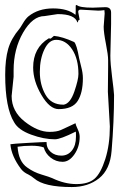

<svg xmlns="http://www.w3.org/2000/svg" viewBox="-20 -539 507 776"><path d="M429 -442 426 -314Q426 -282 433 -228Q440 -174 441 -155Q441 -49 431 71Q425 146 380.5 181.5Q336 217 270 217Q158 217 118 182Q106 172 94 166Q76 158 65 144Q26 92 22 44Q31 42 93 38.5Q155 35 168 35Q168 60 185 75Q202 90 228 90Q254 90 270.5 69.5Q287 49 287 14V3Q287 -6 286 -7Q224 24 202 24Q157 24 105.5 5Q54 -14 37 -45Q1 -103 1 -237Q1 -299 13 -341Q25 -383 58 -422Q61 -425 72.5 -444.5Q84 -464 95 -473Q135 -505 194.5 -505Q254 -505 285 -479Q286 -481 286 -496V-517L290 -519Q301 -508 355 -508L406 -510Q429 -510 429 -488ZM35 -229 27 -151Q27 -89 80 -47.5Q133 -6 180 -6Q209 -6 226 -13.5Q243 -21 259.5 -29Q276 -37 285 -41Q286 -34 294 -17Q302 0 302 14Q302 54 281 84.5Q260 115 233 115Q206 115 184.5 98Q163 81 157 57Q139 50 107.5 50Q76 50 51 54Q55 114 90 138Q116 157 148 166.5Q180 176 191 181Q241 205 289 205Q337 205 362 183.5Q387 162 405.5 104Q424 46 424 -28L416 -168L417 -269V-296Q417 -317 408 -362.5Q399 -408 399 -431L403 -485Q403 -487 402.5 -491Q402 -495 402 -498Q386 -496 377 -496L306 -500Q296 -500 296 -491L302 -459Q297 -459 296 -454Q295 -449 293 -448Q283 -482 213 -482L160 -474Q112 -474 73.5 -407.5Q35 -341 35 -255ZM185 -383 198 -394Q232 -391 280 -369Q290 -359 300 -303Q304 -285 308 -270Q315 -244 315 -223Q315 -164 294 -131Q273 -98 217 -98Q181 -98 147.5 -155Q114 -212 114 -266Q114 -346 177 -384ZM235 -116H238Q264 -121 280.5 -169Q297 -217 297 -240Q297 -301 271.5 -339.5Q246 -378 207 -378Q178 -378 159.5 -339.5Q141 -301 141 -248.5Q141 -196 164 -156Q187 -116 235 -116Z"/></svg>

Font: Londrina Sketch
Style: Regular
Weight: 400
Designer: Marcelo Magalhaes
Foundry: Marcelo Magalhaes
Version: Version 1.001 2011